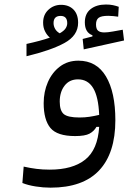

<svg xmlns="http://www.w3.org/2000/svg" viewBox="-20 -615 626 863"><path d="M207 228.5Q174.3 228.5 140.4 223.1Q106.4 217.8 80.6 207.5L86.4 133.8Q116.7 140.6 144 144Q171.4 147.5 203.6 147.5Q306.6 147.5 363 102.5Q419.4 57.6 425.8 -44.9H413.6Q402.8 -25.4 382.6 -14.4Q362.3 -3.4 317.9 -3.4Q236.8 -3.4 206.5 -40Q176.3 -76.7 176.3 -151.4Q176.3 -202.6 195.3 -246.1Q214.4 -289.6 249.3 -315.9Q284.2 -342.3 332.5 -342.3Q414.1 -342.3 456.3 -271.5Q498.5 -200.7 498.5 -74.7Q498.5 73.7 425.5 151.1Q352.5 228.5 207 228.5ZM99.1 -362.3V-417.5Q163.6 -431.6 204.1 -445.8Q190.9 -457 182.4 -474.1Q173.8 -491.2 173.8 -513.2Q173.8 -549.3 197.8 -571.3Q221.7 -593.3 254.4 -593.3Q289.1 -593.3 310.1 -572.3Q331.1 -551.3 331.1 -512.7Q331.1 -455.1 269.5 -421.6Q208 -388.2 99.1 -362.3ZM425.8 -98.6Q422.4 -180.2 398.7 -219.2Q375 -258.3 330.6 -258.3Q292 -258.3 270.3 -230Q248.5 -201.7 248.5 -158.2Q248.5 -117.7 266.6 -102.3Q284.7 -86.9 337.4 -86.9Q361.3 -86.9 382.3 -90.1Q403.3 -93.3 425.8 -98.6ZM356.4 -393.1 351.6 -439.9 395.5 -451.2V-456.5Q361.3 -468.8 361.3 -514.6Q361.3 -553.7 387.5 -574.2Q413.6 -594.7 456.1 -594.7Q474.1 -594.7 487.8 -591.8Q501.5 -588.9 513.7 -584.5L511.2 -540Q500.5 -541.5 488.8 -542.7Q477.1 -543.9 466.8 -543.9Q435.1 -543.9 423.3 -534.9Q411.6 -525.9 411.6 -505.4Q411.6 -484.9 420.7 -477.1Q429.7 -469.2 449.2 -469.2Q463.4 -469.2 487.1 -473.4Q510.7 -477.5 531.7 -481.4L537.6 -433.1ZM248.5 -465.3Q268.1 -476.6 275.1 -487.8Q282.2 -499 282.2 -510.7Q282.2 -543.5 252.4 -543.5Q220.7 -543.5 220.7 -511.2Q220.7 -498 227.5 -485.6Q234.4 -473.1 248.5 -465.3Z"/></svg>

Font: Cascadia Mono NF SemiLight
Style: Regular
Weight: 350
Monospace: yes
Designer: Aaron Bell
Foundry: Saja Typeworks
Version: Version 2404.023; ttfautohint (v1.8.4)